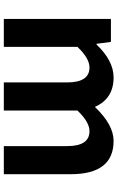

<svg xmlns="http://www.w3.org/2000/svg" viewBox="175 -789 614 1004"><g transform="rotate(90 482.0 -287.0)"><path d="M79 -560H199L209 -485H213Q298 -574 385 -574Q496 -574 539 -476Q632 -574 717 -574Q891 -574 891 -349V0H744V-331Q744 -448 666 -448Q618 -448 558 -385V0H411V-331Q411 -448 333 -448Q285 -448 225 -385V0H79Z"/></g></svg>

Font: Noto Sans Tobesmart edit
Style: Bold
Weight: 700
Designer: Ryoko NISHIZUKA  (kana & ideographs); Paul D. Hunt (Latin, Greek & Cyrillic); Wenlong ZHANG  (bopomofo); Sandoll Communi
Foundry: Adobe Systems Incorporated
Version: Version 1.005 Oct 7, 2021